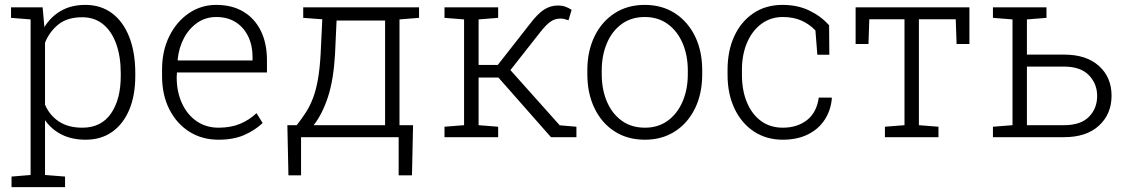

<svg xmlns="http://www.w3.org/2000/svg" viewBox="-20 -558 4594 781"><path d="M26.9 203.1V160.2L104.5 153.8V-479L24.9 -485.4V-528.3H153.3L160.6 -447.8Q187 -490.7 228.8 -514.4Q270.5 -538.1 327.1 -538.1Q390.6 -538.1 436.3 -503.7Q481.9 -469.2 506.1 -406.7Q530.3 -344.2 530.3 -259.8V-249.5Q530.3 -170.4 506.1 -112.3Q481.9 -54.2 436.8 -22Q391.6 10.3 328.6 10.3Q272.5 10.3 230.7 -10.7Q189 -31.7 163.1 -69.3V153.8L244.6 160.2V203.1ZM314.9 -38.6Q391.6 -38.6 431.4 -96.2Q471.2 -153.8 471.2 -249.5V-259.8Q471.2 -327.1 453.1 -378.4Q435.1 -429.7 400.1 -458.7Q365.2 -487.8 314 -487.8Q253.9 -487.8 217.5 -458.5Q181.2 -429.2 163.1 -384.3V-132.3Q181.6 -88.9 219.7 -63.7Q257.8 -38.6 314.9 -38.6Z M869.1 10.3Q801.3 10.3 749.5 -22.7Q697.8 -55.7 668.5 -114Q639.2 -172.4 639.2 -248.5V-275.4Q639.2 -351.1 668.5 -410.4Q697.8 -469.7 747.8 -503.9Q797.9 -538.1 859.4 -538.1Q924.3 -538.1 970.5 -510.3Q1016.6 -482.4 1041.3 -431.9Q1065.9 -381.3 1065.9 -313V-263.2H699.7L698.7 -241.7Q699.2 -183.1 720.5 -137.2Q741.7 -91.3 780 -64.9Q818.4 -38.6 869.1 -38.6Q918.9 -38.6 956.8 -54.4Q994.6 -70.3 1023.4 -97.7L1048.3 -57.6Q1017.6 -28.3 973.9 -9Q930.2 10.3 869.1 10.3ZM703.6 -312H1007.3V-326.7Q1007.3 -373 989.5 -409.9Q971.7 -446.8 938.7 -467.8Q905.8 -488.8 859.4 -488.8Q817.4 -488.8 783.7 -466.1Q750 -443.4 728.8 -404.1Q707.5 -364.7 702.6 -314.9Z M1153.3 155.3 1148.9 -48.8H1187Q1208.5 -76.2 1225.1 -102.3Q1241.7 -128.4 1253.7 -160.2Q1265.6 -191.9 1273.2 -234.9Q1280.8 -277.8 1284.2 -337.9L1291 -479.5L1213.4 -485.4V-528.3H1605H1684.6V-485.4L1605 -479V-48.8H1660.2L1655.8 155.3H1601.6V0H1204.6V155.3ZM1255.9 -48.8H1546.4V-474.6H1349.1L1342.8 -337.9Q1336.9 -233.9 1314.2 -164.1Q1291.5 -94.2 1255.9 -48.8Z M1788.1 0V-42.5L1867.7 -48.8V-479L1788.1 -485.4V-528.3H2006.3V-485.4L1926.8 -479V-293.9H2004.9L2133.8 -458.5Q2166 -501 2192.1 -518.3Q2218.3 -535.6 2250 -535.6Q2265.6 -535.6 2278.6 -531.2Q2291.5 -526.9 2305.2 -518.1L2292.5 -475.6Q2279.3 -479.5 2273.9 -481Q2268.6 -482.4 2259.3 -482.4Q2237.3 -482.4 2219.7 -470.2Q2202.1 -458 2179.2 -429.2L2056.2 -272.9L2256.8 -48.3L2324.7 -42.5V0H2221.2L2007.3 -242.7H1926.8V-48.8L2006.3 -42.5V0Z M2603.5 10.3Q2532.2 10.3 2479.7 -23.7Q2427.2 -57.6 2398.2 -117.9Q2369.1 -178.2 2369.1 -255.9V-272Q2369.1 -349.6 2398.2 -409.7Q2427.2 -469.7 2479.7 -503.9Q2532.2 -538.1 2602.5 -538.1Q2673.3 -538.1 2725.8 -503.9Q2778.3 -469.7 2807.4 -409.9Q2836.4 -350.1 2836.4 -272V-255.9Q2836.4 -177.7 2807.4 -117.7Q2778.3 -57.6 2725.8 -23.7Q2673.3 10.3 2603.5 10.3ZM2603.5 -38.6Q2657.7 -38.6 2696.8 -67.4Q2735.8 -96.2 2756.8 -145.5Q2777.8 -194.8 2777.8 -255.9V-272Q2777.8 -332.5 2756.8 -381.8Q2735.8 -431.2 2696.5 -460Q2657.2 -488.8 2602.5 -488.8Q2547.9 -488.8 2508.5 -460Q2469.2 -431.2 2448.5 -381.8Q2427.7 -332.5 2427.7 -272V-255.9Q2427.7 -194.3 2448.5 -145.3Q2469.2 -96.2 2508.5 -67.4Q2547.9 -38.6 2603.5 -38.6Z M3163.6 10.3Q3097.7 10.3 3047.1 -22.9Q2996.6 -56.2 2968 -115.7Q2939.5 -175.3 2939.5 -253.9V-274.4Q2939.5 -351.6 2967 -411.1Q2994.6 -470.7 3044.9 -504.4Q3095.2 -538.1 3163.1 -538.1Q3224.6 -538.1 3272.5 -514.9Q3320.3 -491.7 3352.5 -455.1L3353.5 -335.4H3304.7L3296.9 -434.1Q3272.5 -460 3239.7 -474.4Q3207 -488.8 3164.6 -488.8Q3114.7 -488.8 3077.1 -460.9Q3039.6 -433.1 3018.8 -384.5Q2998 -335.9 2998 -274.4V-253.9Q2998 -189.5 3018.6 -140.9Q3039.1 -92.3 3076.2 -65.4Q3113.3 -38.6 3164.1 -38.6Q3223.1 -38.6 3262.7 -69.6Q3302.2 -100.6 3310.5 -161.1H3362.8L3363.8 -158.2Q3359.4 -108.4 3334.2 -70.3Q3309.1 -32.2 3265.9 -11Q3222.7 10.3 3163.6 10.3Z M3579.6 0V-42.5L3659.2 -48.8V-479.5H3516.1L3512.7 -378.9H3460.4V-528.3H3923.3V-378.9H3871.1L3867.7 -479.5H3717.8V-48.8L3797.4 -42.5V0Z M4308.1 -335.9Q4399.4 -335.9 4450.4 -289.6Q4501.5 -243.2 4501.5 -168.9Q4501.5 -94.2 4450.4 -47.1Q4399.4 0 4308.1 0H4019V-42.5L4098.6 -48.8V-479L4019 -485.4V-528.3H4236.8V-485.4L4157.2 -479V-335.9ZM4308.1 -48.8Q4376 -48.8 4409.4 -82.8Q4442.9 -116.7 4442.9 -168Q4442.9 -217.3 4409.2 -252.2Q4375.5 -287.1 4308.1 -287.1H4157.2V-48.8Z"/></svg>

Font: Roboto Slab LO Light
Style: Regular
Weight: 300
Designer: Google
Version: Version 2.000